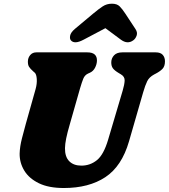

<svg xmlns="http://www.w3.org/2000/svg" viewBox="-20 -976 890 1012"><path d="M550 -240 626.5 -498Q636 -530 637 -551.2Q638 -572.5 616 -585L607.5 -590Q583 -604.5 574.5 -616.8Q566 -629 566.5 -648.5Q567 -669.5 581.5 -684.8Q596 -700 624.5 -700H801Q826 -700 837.8 -686.8Q849.5 -673.5 849.5 -653Q849.5 -627 836.8 -613.5Q824 -600 802 -588.5L792.5 -583.5Q766.5 -569.5 756 -548.2Q745.5 -527 734.5 -489L660 -231Q622 -99.5 535.2 -42.2Q448.5 15 316.5 15Q236.5 15 184.8 -10.2Q133 -35.5 108 -76.8Q83 -118 83.5 -166Q84.5 -203.5 95.8 -247.2Q107 -291 116 -323L167.5 -506Q175.5 -534.5 173.8 -559.8Q172 -585 163 -593L156 -599Q139.5 -613.5 133 -624Q126.5 -634.5 127 -653Q127.5 -672 139.5 -686Q151.5 -700 171.5 -700H440.5Q492 -700 491 -656Q490.5 -637.5 481 -619Q471.5 -600.5 453.5 -592.5L444.5 -588.5Q427 -580.5 419.2 -561.8Q411.5 -543 402 -510.5L348.5 -323Q334.5 -275 328.8 -246.2Q323 -217.5 322.5 -195Q322 -149.5 345 -126.2Q368 -103 409 -103Q455 -103 490.8 -131.8Q526.5 -160.5 550 -240ZM421 -767Q372.5 -741 353.5 -763.5Q346.5 -772 349.8 -788.5Q353 -805 374 -823L472 -905Q499.5 -928 521 -942.2Q542.5 -956.5 570 -956.5Q597 -956.5 611 -942.2Q625 -928 640 -905L694 -823Q706 -805 700.2 -788.5Q694.5 -772 682.5 -763.5Q652 -741 617 -767L535.5 -827.5Z"/></svg>

Font: Fraunces 9pt SuperSoft Black
Style: Italic
Weight: 900
Italic angle: -16°
Version: Version 1.000;[0bf87f6ff]